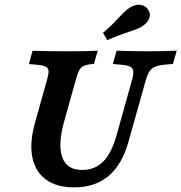

<svg xmlns="http://www.w3.org/2000/svg" viewBox="-20 -787 773 818"><path d="M129.6 -265.7 179.8 -445.2Q187.5 -470.7 187 -483.6Q186.4 -496.5 175.5 -502.5Q164.6 -508.6 138.6 -511L103.2 -514.1L118.6 -570.6Q185.5 -568.5 274.8 -568.5H276.2H275.4Q347.1 -568.5 396.4 -571L380.2 -514.5L363.2 -512.9Q343.7 -510.5 332.9 -504.1Q322.1 -497.6 315.7 -484.3Q309.3 -471 302.5 -445.2L253.3 -269.4Q225.7 -170.1 245.4 -116.5Q265.2 -62.8 329.8 -62.8Q384.1 -62.8 419.9 -98.9Q455.6 -135 476.8 -211.3L542.1 -445.2Q548.9 -469.4 547.7 -482.7Q546.5 -496 536.3 -502Q526 -508.1 503.4 -510.5L460.7 -514.5L476.8 -571Q549 -568.5 604.4 -568.5Q667.4 -568.5 732.9 -571L716.7 -514.5L684.6 -511.8Q656.4 -509.4 640.9 -502.7Q625.5 -496 616.9 -483.1Q608.2 -470.2 601 -445.2L527.6 -183.9Q500.2 -85.8 442.5 -37.3Q384.8 11.3 295.8 11.3Q221.2 11.3 175.6 -22.1Q129.9 -55.5 117.6 -117.9Q105.4 -180.4 129.6 -265.7ZM487.1 -713.1Q499.3 -726.1 510.8 -737Q522.4 -748 532.1 -754Q555.1 -768.5 576.8 -766.5Q598.4 -764.5 610.5 -746.8Q623.4 -729 616 -708.8Q608.5 -688.6 583.7 -673.6Q574.8 -668 560.9 -662.6Q547 -657.1 530.8 -651.9Q511 -645.5 487.1 -636.6Q463.1 -627.8 437.3 -616.1L418.8 -647.2Q439.7 -664.5 456.8 -681.5Q473.8 -698.6 487.1 -713.1Z"/></svg>

Font: Playfair Micro SmCond SmLight
Style: Italic
Weight: 360
Width: 4
Italic angle: -15.6°
Designer: Claus Eggers Sørensen
Foundry: Claus Eggers Sørensen
Version: Version 2.203;Glyphs 3.3 (3326)